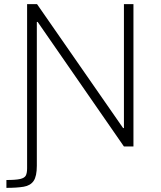

<svg xmlns="http://www.w3.org/2000/svg" viewBox="-20 -708 776 928"><path d="M11 200V162Q57 162 78 157Q99 152 105 140Q111 128 111 105V-688H159L575 -89H579V-688H625V0H579L162 -602H158V93Q158 144 142.5 166.5Q127 189 94.5 194.5Q62 200 11 200Z"/></svg>

Font: Saira ExtraLight
Style: Regular
Weight: 200
Designer: Hector Gatti with collaboration of the Omnibus-Type team
Foundry: Omnibus-Type
Version: Version 1.100; ttfautohint (v1.8.3)